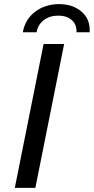

<svg xmlns="http://www.w3.org/2000/svg" viewBox="-20 -914 456 934"><path d="M52 0 192 -700H292L152 0ZM91 -757Q102 -820 151 -857Q200 -894 268 -894Q334 -894 377 -857Q420 -820 416 -757H352Q354 -794 329.5 -816Q305 -838 263 -838Q222 -838 193 -816Q164 -794 158 -757Z"/></svg>

Font: Montserrat Medium
Style: Italic
Weight: 500
Italic angle: -11.3°
Designer: Julieta Ulanovsky
Foundry: Julieta Ulanovsky
Version: Version 9.000; ttfautohint (v1.8.4.7-5d5b)